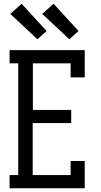

<svg xmlns="http://www.w3.org/2000/svg" viewBox="-20 -1002 540 1022"><path d="M31 0V-70H77V-665H31V-735H431V-590H356V-665H155V-417H359V-347H154V-70H356V-145H431V0ZM349 -793 205 -928 265 -982 398 -837ZM179 -793 35 -928 95 -982 228 -837Z"/></svg>

Font: Iosevka Slab
Style: Regular
Weight: 400
Monospace: yes
Designer: Belleve Invis
Foundry: Belleve Invis
Version: Version 11.2.4; ttfautohint (v1.8.3)